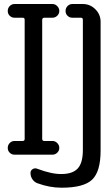

<svg xmlns="http://www.w3.org/2000/svg" viewBox="-20 -750 540 931"><path d="M381.8 -730.5Q417 -730.5 442.4 -705.1Q467.8 -679.7 467.8 -644.5V-19.5Q467.8 82 426.8 121.1Q385.7 160.2 278.3 160.2Q220.7 160.2 162.1 138.7Q147.5 133.8 137.7 120.1Q127.9 106.4 127.9 88.9Q127.9 76.2 138.7 69.8Q149.4 63.5 161.1 68.4Q230.5 94.7 278.3 93.8Q332 93.8 356.9 66.9Q381.8 40 381.8 -22.5V-654.3Q381.8 -664.1 372.1 -664.1H330.1Q317.4 -664.1 307.6 -673.3Q297.9 -682.6 297.9 -696.8Q297.9 -710.9 307.6 -720.7Q317.4 -730.5 330.1 -730.5ZM89.8 -66.4Q99.6 -66.4 99.6 -76.2V-654.3Q99.6 -664.1 89.8 -664.1H49.8Q37.1 -664.1 27.3 -673.3Q17.6 -682.6 17.6 -696.8Q17.6 -710.9 27.3 -720.7Q37.1 -730.5 49.8 -730.5H234.4Q248 -730.5 257.8 -720.2Q267.6 -710 267.6 -696.8Q267.6 -683.6 257.8 -673.8Q248 -664.1 234.4 -664.1H195.3Q185.5 -664.1 184.6 -654.3V-76.2Q184.6 -66.4 195.3 -66.4H234.4Q248 -66.4 257.8 -56.2Q267.6 -45.9 267.6 -32.7Q267.6 -19.5 257.8 -9.8Q248 0 234.4 0H49.8Q37.1 0 27.3 -9.3Q17.6 -18.6 17.6 -32.7Q17.6 -46.9 27.3 -56.6Q37.1 -66.4 49.8 -66.4Z"/></svg>

Font: Rounded-X Mgen+ 1mn regular
Style: Regular
Weight: 400
Designer: [Source Han Sans]
Ryoko NISHIZUKA  (kana & ideographs); Paul D. Hunt (Latin, Greek & Cyrillic); Wenlong ZHANG  (bopomofo
Version: Version 1.059.20150602